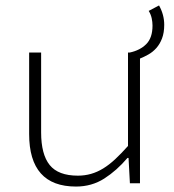

<svg xmlns="http://www.w3.org/2000/svg" viewBox="-20 -673 640 705"><path d="M259 12Q87 12 87 -181V-480H131V-187Q131 -106 162.5 -67Q194 -28 266 -28Q291 -28 314 -34.5Q337 -41 359 -54.5Q381 -68 403 -88.5Q425 -109 450 -137V-480H456Q494 -488 517 -511Q540 -534 540 -579Q540 -592 537 -606Q534 -620 526 -633L564 -653Q583 -619 583 -582Q583 -553 575 -532Q567 -511 554 -496.5Q541 -482 525 -473Q509 -464 494 -458V0H457L452 -93H448Q409 -47 363 -17.5Q317 12 259 12Z"/></svg>

Font: Source Code Pro Light
Style: Regular
Weight: 300
Monospace: yes
Designer: Paul D. Hunt, Teo Tuominen
Foundry: Adobe Systems Incorporated
Version: Version 2.030;PS 1.000;hotconv 16.6.51;makeotf.lib2.5.65220